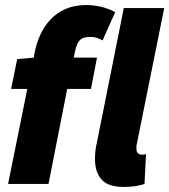

<svg xmlns="http://www.w3.org/2000/svg" viewBox="-20 -728 670 760"><path d="M12 0 88 -376H24L48 -494L114 -500L116 -514Q123 -553 138.5 -588Q154 -623 179 -650Q204 -677 239.5 -692.5Q275 -708 322 -708Q383 -708 436 -680L386 -568Q378 -573 365 -577.5Q352 -582 340 -582Q327 -582 317 -580Q307 -578 299 -571.5Q291 -565 285.5 -552.5Q280 -540 276 -520L272 -500H364L340 -376H246L172 0ZM470 12Q408 12 382 -17.5Q356 -47 356 -98Q356 -113 357.5 -129Q359 -145 364 -166L470 -696H630L522 -160Q520 -152 520 -148.5Q520 -145 520 -141Q520 -127 526 -121.5Q532 -116 540 -116Q545 -116 548.5 -116Q552 -116 558 -118L552 0Q538 5 517.5 8.5Q497 12 470 12Z"/></svg>

Font: Source Code Pro Black
Style: Italic
Weight: 900
Italic angle: -11°
Monospace: yes
Designer: Paul D. Hunt, Teo Tuominen
Foundry: Adobe Systems Incorporated
Version: Version 1.050;PS 1.000;hotconv 16.6.51;makeotf.lib2.5.65220